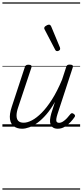

<svg xmlns="http://www.w3.org/2000/svg" viewBox="-20 -1053 686 1596"><path d="M164 17Q123 17 96 -2.5Q69 -22 63 -62.5Q57 -103 78 -166L186 -494Q190 -506 196.5 -510.5Q203 -515 216 -515Q233 -515 239 -509Q245 -503 241 -491L131 -161Q117 -120 117.5 -91Q118 -62 132.5 -47.5Q147 -33 177 -33Q208 -33 246 -53Q284 -73 326 -115Q368 -157 411.5 -225Q455 -293 496 -391L530 -495Q534 -508 540 -512Q546 -516 560 -516Q576 -516 582.5 -510.5Q589 -505 585 -493L458 -105Q450 -80 448 -63.5Q446 -47 452 -39.5Q458 -32 470 -32Q487 -32 504 -43Q521 -54 536.5 -70.5Q552 -87 564 -103Q570 -111 577 -112Q584 -113 592 -107Q602 -100 603.5 -93.5Q605 -87 600 -80Q588 -62 567.5 -39.5Q547 -17 519.5 0Q492 17 460 17Q436 17 421.5 7.5Q407 -2 400.5 -18.5Q394 -35 396 -58Q398 -81 406 -109L437 -206Q402 -144 365 -101.5Q328 -59 292.5 -33Q257 -7 224 5Q191 17 164 17ZM455 -628Q451 -628 447 -630Q443 -632 439 -639L351 -808Q349 -812 348 -815Q347 -818 348 -822Q349 -829 356 -834.5Q363 -840 371.5 -844Q380 -848 388 -848Q399 -848 406 -832L478 -659Q479 -655 479.5 -652Q480 -649 480 -646Q479 -637 470.5 -632.5Q462 -628 455 -628ZM0 513H646V523H0ZM0 -20H646V0H0ZM0 -505H646V-500H0ZM0 -1033H646V-1023H0Z"/></svg>

Font: Playwrite IN Guides
Style: Regular
Weight: 400
Designer: Veronika Burian, José Scaglione
Foundry: TypeTogether
Version: Version 1.003